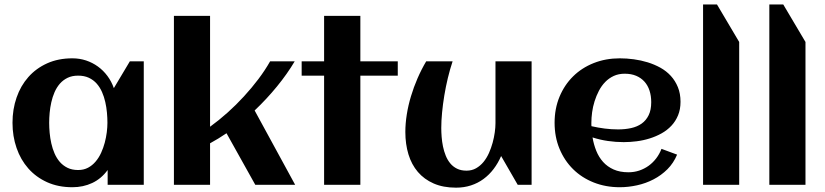

<svg xmlns="http://www.w3.org/2000/svg" viewBox="-20 -844 3768 877"><path d="M636.7 0H471.7V-67.4Q442.4 -27.3 401.1 -8.1Q359.9 11.2 310.5 11.2Q246.1 11.2 195.3 -11.7Q144.5 -34.7 109.4 -74.5Q74.2 -114.3 55.7 -168Q37.1 -221.7 37.1 -283.2Q37.1 -344.7 55.7 -398.4Q74.2 -452.1 109.4 -491.9Q144.5 -531.7 195.3 -554.7Q246.1 -577.6 310.5 -577.6Q343.3 -577.6 372.8 -567.9Q402.3 -558.1 427 -540.3Q451.7 -522.5 470.5 -497.3Q489.3 -472.2 500 -441.4L573.2 -564H636.7ZM470.7 -283.2Q470.7 -305.2 468.5 -329.6Q466.3 -354 460.9 -377.9Q455.6 -401.9 446 -423.6Q436.5 -445.3 421.6 -462.2Q406.7 -479 385.7 -488.8Q364.7 -498.5 336.9 -498.5Q309.1 -498.5 288.6 -488.5Q268.1 -478.5 253.4 -461.7Q238.8 -444.8 229.2 -422.9Q219.7 -400.9 214.4 -377Q209 -353 206.8 -328.9Q204.6 -304.7 204.6 -283.2Q204.6 -261.7 206.8 -237.3Q209 -212.9 214.4 -189Q219.7 -165 229.2 -143.1Q238.8 -121.1 253.4 -104.2Q268.1 -87.4 288.6 -77.4Q309.1 -67.4 336.9 -67.4Q362.3 -67.4 382.1 -77.9Q401.9 -88.4 416.7 -106Q431.6 -123.5 441.9 -146Q452.1 -168.5 458.5 -192.4Q464.8 -216.3 467.8 -240Q470.7 -263.7 470.7 -283.2Z M939.5 0H774.4V-771.5H939.5V-265.1Q980 -294.4 1019.3 -329.6Q1058.6 -364.7 1094.2 -403.6Q1129.9 -442.4 1160.4 -482.9Q1190.9 -523.4 1213.9 -564H1326.2Q1292 -506.3 1245.1 -449Q1198.2 -391.6 1143.1 -339.4L1328.1 0H1146L1014.6 -235.4Q978 -210.4 939.5 -189.5Z M1626 0H1460.4V-498.5H1357.9V-564H1460.4V-771.5H1626V-564H1796.9V-498.5H1626Z M1831.5 -241.2Q1831.5 -279.8 1838.1 -321.3Q1844.7 -362.8 1857.2 -404.3Q1869.6 -445.8 1887.2 -486.3Q1904.8 -526.9 1926.8 -564H2047.4Q2035.2 -527.3 2025.6 -487.5Q2016.1 -447.8 2009.5 -408Q2002.9 -368.2 1999.3 -330.1Q1995.6 -292 1995.6 -259.3Q1995.6 -240.2 1997.3 -218.5Q1999 -196.8 2003.4 -175Q2007.8 -153.3 2015.9 -133.3Q2023.9 -113.3 2036.6 -97.9Q2049.3 -82.5 2067.6 -73.5Q2085.9 -64.5 2110.8 -64.5Q2135.3 -64.5 2154.5 -75.4Q2173.8 -86.4 2188.5 -104.2Q2203.1 -122.1 2213.4 -145Q2223.6 -168 2230.2 -192.1Q2236.8 -216.3 2240 -239.5Q2243.2 -262.7 2243.2 -281.2V-564H2408.2V0H2344.7L2269 -131.3Q2254.9 -98.6 2234.6 -72Q2214.4 -45.4 2188.5 -26.4Q2162.6 -7.3 2131.1 2.9Q2099.6 13.2 2063 13.2Q2004.4 13.2 1960.9 -5.9Q1917.5 -24.9 1888.7 -58.6Q1859.9 -92.3 1845.7 -138.9Q1831.5 -185.5 1831.5 -241.2Z M2681.6 -267.6Q2711.9 -260.7 2742.2 -256.8Q2772.5 -252.9 2803.2 -252.9Q2835.4 -252.9 2863 -259Q2890.6 -265.1 2910.9 -279.5Q2931.2 -293.9 2942.9 -317.9Q2954.6 -341.8 2954.6 -377.4Q2954.6 -406.2 2946.8 -430.2Q2939 -454.1 2923.6 -471.2Q2908.2 -488.3 2885.7 -497.8Q2863.3 -507.3 2833.5 -507.3Q2805.7 -507.3 2783.4 -497.1Q2761.2 -486.8 2744.4 -469.5Q2727.5 -452.1 2715.6 -429.2Q2703.6 -406.2 2695.8 -381.3Q2688 -356.4 2684.6 -331.1Q2681.2 -305.7 2681.2 -283.2Q2681.2 -279.3 2681.2 -275.4Q2681.2 -271.5 2681.6 -267.6ZM3088.4 -378.9Q3088.4 -344.2 3077.1 -317.1Q3065.9 -290 3046.6 -269.5Q3027.3 -249 3002 -234.9Q2976.6 -220.7 2947.8 -211.7Q2918.9 -202.6 2888.4 -198.7Q2857.9 -194.8 2829.1 -194.8Q2792.5 -194.8 2756.8 -200Q2721.2 -205.1 2686.5 -216.3Q2691.9 -184.1 2703.6 -155Q2715.3 -126 2734.9 -104.2Q2754.4 -82.5 2783 -69.8Q2811.5 -57.1 2850.6 -57.1Q2876.5 -57.1 2899.9 -64.9Q2923.3 -72.8 2942.9 -86.9Q2962.4 -101.1 2977.3 -120.6Q2992.2 -140.1 3001.5 -164.1L3072.8 -137.7Q3056.6 -99.1 3028.6 -71Q3000.5 -43 2965.1 -24.7Q2929.7 -6.3 2889.9 2.4Q2850.1 11.2 2811 11.2Q2746.6 11.2 2691.9 -10.5Q2637.2 -32.2 2597.7 -71.3Q2558.1 -110.4 2535.6 -164.6Q2513.2 -218.8 2513.2 -283.2Q2513.2 -347.7 2535.6 -401.9Q2558.1 -456.1 2597.7 -495.1Q2637.2 -534.2 2691.9 -555.9Q2746.6 -577.6 2811 -577.6Q2842.3 -577.6 2875 -573.2Q2907.7 -568.8 2938.5 -559.3Q2969.2 -549.8 2996.6 -534.7Q3023.9 -519.5 3044.2 -497.3Q3064.5 -475.1 3076.4 -445.8Q3088.4 -416.5 3088.4 -378.9Z M3356.4 0H3191.4V-823.7H3254.9L3356.4 -652.3Z M3659.2 0H3494.1V-823.7H3557.6L3659.2 -652.3Z"/></svg>

Font: Aclonica
Style: Regular
Weight: 400
Version: Version 1.001